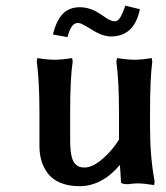

<svg xmlns="http://www.w3.org/2000/svg" viewBox="-20 -638 577 668"><path d="M400.9 -4.9Q398.9 -46.9 397 -64Q334 9.8 256.8 9.8Q218.3 9.8 189.9 -2.2Q161.6 -14.2 146.2 -34.9Q130.9 -55.7 124 -79.3Q117.2 -103 117.2 -130.9V-249Q117.2 -356.9 107.9 -423.8L109.9 -436Q144.5 -430.2 169.9 -430.2Q195.3 -430.2 231 -436L232.9 -423.8Q224.1 -365.7 224.1 -249V-150.9Q224.1 -119.6 228 -99.4Q231.9 -79.1 239.7 -70.1Q247.6 -61 255.1 -58.1Q262.7 -55.2 273.9 -55.2Q302.2 -55.2 337.4 -85.7Q372.6 -116.2 396 -155.8L394 -152.8V-249Q394 -356.9 384.8 -423.8L387.2 -436Q423.3 -430.2 448.2 -430.2Q473.1 -430.2 507.8 -436L509.8 -423.8Q502 -364.7 502 -249V-192.9Q502 -92.3 518.1 -5.9L516.1 5.9Q480.5 0 458 0Q445.8 0 425.8 2.9Q400.9 2.9 400.9 -4.9ZM378.9 -564Q389.2 -564 397 -575.2Q404.8 -586.4 416 -618.2L466.8 -606Q447.3 -511.2 366.2 -511.2Q335 -511.2 295.9 -537.1Q293 -538.6 286.1 -542.7Q279.3 -546.9 275.6 -548.8Q272 -550.8 266.8 -553.5Q261.7 -556.2 258.1 -557.1Q254.4 -558.1 251 -558.1Q238.3 -558.1 230 -546.1Q221.7 -534.2 214.8 -508.8L164.1 -518.1Q175.8 -565.9 198 -589.4Q220.2 -612.8 257.8 -612.8Q274.9 -612.8 290.5 -607.9Q306.2 -603 314.5 -598.1Q322.8 -593.3 336.9 -584Q363.8 -564 378.9 -564Z"/></svg>

Font: Linear Smooth
Style: Bold
Weight: 700
Designer: Philipp H. Poll, Flanker
Foundry: Philipp H. Poll, reworked by Flanker
Version: Version 1.061 | FøM Fix